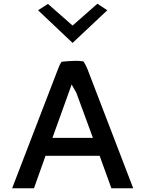

<svg xmlns="http://www.w3.org/2000/svg" viewBox="-20 -1019 780 1029"><path d="M184 -964 369 -789 555 -964 502 -999 369 -882 237 -998ZM694 -10 449 -648C443 -663 436 -677 427 -690C415 -692 398 -693 384 -693C357 -692 333 -691 310 -688C299 -673 292 -651 284 -631L45 -10H162L224 -184H514L577 -10ZM261 -280 364 -566 389 -522 478 -280Z"/></svg>

Font: Bluebird
Style: Li
Weight: 300
Designer: Jasper
Foundry: Cannot Into Space Fonts
Version: Version 0.98